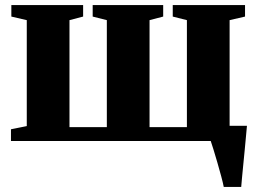

<svg xmlns="http://www.w3.org/2000/svg" viewBox="-20 -553 1012 753"><path d="M857.5 180Q854.5 164 847.5 138.2Q840.5 112.5 832.5 84.5Q824.5 56.5 817.2 33.2Q810 10 806 -1.5L779 -59.5H948.5Q947 -44 944.8 -19.2Q942.5 5.5 939.8 34.5Q937 63.5 934.2 91.8Q931.5 120 929.2 143.5Q927 167 926 180ZM23 0V-46L85 -58.5V-474L24.5 -488V-533H306V-488L252.5 -474V-54.5H399V-474L343.5 -488V-533H620V-488L566.5 -474V-54.5H713V-474L657.5 -488V-533H941V-488L880.5 -474V-58.5L942.5 -46V0Z"/></svg>

Font: Merriweather 72pt Black
Style: Regular
Weight: 900
Version: Version 2.100